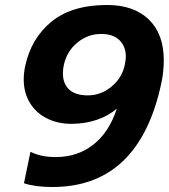

<svg xmlns="http://www.w3.org/2000/svg" viewBox="-20 -734 676 769"><path d="M76 0 102 -126Q143 -105 204 -105Q290 -105 353.5 -154.5Q417 -204 448 -299Q413 -269 366 -253.5Q319 -238 266 -238Q212 -238 168.5 -259.5Q125 -281 100 -321.5Q75 -362 75 -417Q75 -442 81 -470Q105 -581 186.5 -647.5Q268 -714 409 -714Q516 -714 576 -656Q636 -598 636 -492Q636 -447 626 -400Q537 15 190 15Q121 15 76 0ZM480 -475Q484 -497 484 -507Q484 -548 458.5 -573Q433 -598 385 -598Q332 -598 290 -563.5Q248 -529 236 -475Q232 -459 232 -440Q232 -399 257 -375.5Q282 -352 332 -352Q384 -352 426.5 -387Q469 -422 480 -475Z"/></svg>

Font: Prompt SemiBold
Style: Italic
Weight: 600
Italic angle: -12°
Designer: Katatrad Team
Foundry: CadsonDemak
Version: Version 1.001